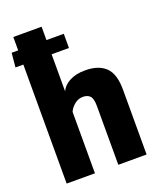

<svg xmlns="http://www.w3.org/2000/svg" viewBox="-138 -793 723 875"><g transform="rotate(-20 223.0 -355.5)"><path d="M32.7 0H169.9V-297.9Q178.2 -316.9 196.3 -331.5Q214.4 -346.2 236.8 -346.2Q259.3 -346.2 271.2 -333.7Q283.2 -321.3 283.2 -284.7V0H420.4V-309.1Q421.4 -390.1 386.7 -423.3Q352.1 -456.5 287.6 -456.1Q243.7 -456.5 212.9 -440.4Q182.1 -424.3 169.9 -397.9V-710.9H32.7ZM126 -577.1H253.9V-646H142.1H1L-5.4 -577.1Z"/></g></svg>

Font: Roboto Flex Super Cond Bold
Style: Regular
Weight: 700
Width: 3
Designer: Berlow after Robertson
Foundry: Google
Version: Version 3.000